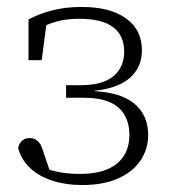

<svg xmlns="http://www.w3.org/2000/svg" viewBox="-20 -520 488 552"><path d="M216 12Q169 12 130.5 -0.5Q92 -13 66.5 -37Q41 -61 32 -95Q34 -104 38.5 -110Q43 -116 49.5 -119.5Q56 -123 65 -123Q80 -123 89.5 -113.5Q99 -104 103 -88L129 -12L84 -49Q108 -35 139 -27.5Q170 -20 210 -20Q280 -20 316 -49.5Q352 -79 352 -132Q352 -165 338 -189.5Q324 -214 295 -226.5Q266 -239 220 -239H170V-275H212Q254 -275 281.5 -286.5Q309 -298 323 -320Q337 -342 337 -372Q337 -418 305 -442Q273 -466 208 -466Q171 -466 142.5 -458Q114 -450 89 -436L115 -463L100 -347H62V-464Q89 -479 127.5 -489.5Q166 -500 215 -500Q297 -500 342.5 -467Q388 -434 388 -376Q388 -341 371 -316Q354 -291 323.5 -277Q293 -263 251 -259L252 -258Q288 -256 316.5 -247.5Q345 -239 365 -223Q385 -207 395.5 -184Q406 -161 406 -131Q406 -91 383.5 -58Q361 -25 318.5 -6.5Q276 12 216 12Z"/></svg>

Font: Source Serif 4 Light
Style: Regular
Weight: 300
Designer: Frank Grießhammer
Foundry: Adobe Systems Incorporated
Version: Version 4.004;hotconv 1.0.116;makeotfexe 2.5.65601